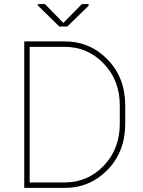

<svg xmlns="http://www.w3.org/2000/svg" viewBox="-20 -912 694 932"><path d="M124 -684.6V-26.4H294.4Q405.3 -26.4 483.4 -107.4Q561.5 -188.5 561.5 -312V-400.4Q561.5 -522.5 483.4 -603.5Q405.3 -684.6 294.4 -684.6ZM97.7 0V-710.9H294.4Q417 -710.9 502.4 -623Q587.9 -535.2 587.9 -398.9V-312Q587.9 -175.8 502.4 -87.9Q417 0 294.4 0ZM410.2 -892.1V-884.3L306.6 -783.2H268.1L163.6 -885.3V-892.1H198.2L287.6 -800.8L377.4 -892.1Z"/></svg>

Font: Roboto-Thin
Style: Regular
Weight: 250
Designer: Google
Version: Version 1.100141; 2013; ttfautohint (v0.94.14-c901) -l 8 -r 